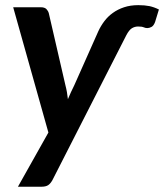

<svg xmlns="http://www.w3.org/2000/svg" viewBox="-20 -540 622 728"><path d="M179 142.5 459 -406.5C466 -419.8 473.1 -428.7 480.2 -433C487.4 -437.3 495.2 -439.5 503.5 -439.5C513.2 -439.5 520.2 -438.5 524.8 -436.5C529.2 -434.5 533.8 -433.5 538.5 -433.5C543.5 -433.5 548.8 -434.9 554.2 -437.8C559.8 -440.6 564.3 -446.8 568 -456.5L582.5 -504C570.5 -510 558.6 -514.2 546.8 -516.8C534.9 -519.2 520.8 -520.5 504.5 -520.5C484.5 -520.5 466.5 -517.8 450.5 -512.5C434.5 -507.2 420.2 -500 407.8 -491C395.2 -482 384.5 -471.5 375.5 -459.5C366.5 -447.5 359 -435 353 -422L262 -217.5C257.7 -208.5 253.4 -199.6 249.2 -190.8C245.1 -181.9 241.2 -173 237.5 -164C236.5 -172.7 235.2 -181.5 233.8 -190.5C232.2 -199.5 230.3 -208.3 228 -217L165 -490C163.3 -496 160.2 -501.2 155.8 -505.8C151.2 -510.2 144.2 -512.5 134.5 -512.5H30L163.5 -37.5L48 168H137C148.3 168 157 165.9 163 161.8C169 157.6 174.3 151.2 179 142.5Z"/></svg>

Font: Lato
Style: Bold Italic
Weight: 700
Italic angle: -7°
Designer: Lukasz Dziedzic
Foundry: tyPoland Lukasz Dziedzic
Version: Version 2.007; 2014-02-27